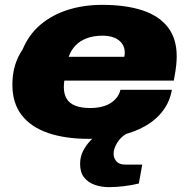

<svg xmlns="http://www.w3.org/2000/svg" viewBox="-20 -560 779 791"><path d="M345 12Q249 12 178.5 -12Q108 -36 69.5 -85.5Q31 -135 31 -211Q31 -255 42 -291Q53 -327 73 -356Q99 -418 147 -458.5Q195 -499 260 -519.5Q325 -540 401 -540Q498 -540 566.5 -517.5Q635 -495 671.5 -448Q708 -401 708 -328Q708 -313 706 -291.5Q704 -270 696 -228H245Q244 -222 243.5 -214.5Q243 -207 243 -201Q243 -173 254.5 -153.5Q266 -134 290.5 -124.5Q315 -115 351 -115Q380 -115 402 -121Q424 -127 439 -137.5Q454 -148 463.5 -161.5Q473 -175 476 -190H688Q680 -142 651.5 -104Q623 -66 578 -40.5Q533 -15 474 -1.5Q415 12 345 12ZM263 -326H492Q493 -330 493.5 -334.5Q494 -339 494 -343Q494 -364 483.5 -379.5Q473 -395 452.5 -404Q432 -413 403 -413Q365 -413 336.5 -402Q308 -391 290 -371.5Q272 -352 263 -326ZM428 211Q398 211 370.5 201.5Q343 192 326.5 171Q310 150 310 116Q310 86 322 62.5Q334 39 351 21Q368 3 384 -12H500L499 -8Q476 6 462 29.5Q448 53 448 73Q448 91 459.5 104.5Q471 118 495 118H566L552 196Q524 203 490.5 207Q457 211 428 211Z"/></svg>

Font: Archivo SemiExpanded Black
Style: Italic
Weight: 900
Width: 6
Italic angle: -10°
Designer: Hector Gatti
Foundry: Omnibus-Type
Version: Version 2.001